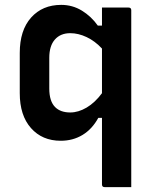

<svg xmlns="http://www.w3.org/2000/svg" viewBox="-20 -567 640 787"><path d="M398 -536H507Q518 -536 518 -525V200H409Q398 200 398 189V-84H383Q358 -38 318.5 -14Q279 10 229 10Q153 10 107 -42Q61 -94 61 -185V-350Q61 -443 107.5 -495Q154 -547 231 -547Q277 -547 315.5 -523.5Q354 -500 381 -462H398ZM206 -128Q228 -106 268 -106Q301 -106 335 -126Q369 -146 398 -185V-368Q369 -399 335 -415Q301 -431 268 -431Q228 -431 205 -405Q182 -379 182 -330V-204Q182 -152 206 -128Z"/></svg>

Font: Recursive Mn Lnr St SmB
Style: Regular
Weight: 600
Monospace: yes
Version: Version 1.079;hotconv 1.0.112;makeotfexe 2.5.65598; ttfautoh